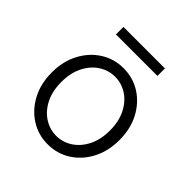

<svg xmlns="http://www.w3.org/2000/svg" viewBox="-179 -793 936 936"><g transform="rotate(45 289.0 -325.0)"><path d="M55.2 -253.9Q55.2 -330.1 86.2 -389.2Q117.2 -448.2 170.2 -482.2Q223.1 -516.1 288.6 -516.1Q354.5 -516.1 407.5 -482.2Q460.4 -448.2 491.2 -389.2Q522 -330.1 522 -253.9Q522 -177.7 491.2 -118.7Q460.4 -59.6 407.5 -25.6Q354.5 8.3 288.6 8.3Q223.1 8.3 170.2 -25.6Q117.2 -59.6 86.2 -118.7Q55.2 -177.7 55.2 -253.9ZM121.1 -253.9Q121.1 -190.9 144.3 -145.3Q167.5 -99.6 205.8 -75Q244.1 -50.3 288.6 -50.3Q333.5 -50.3 371.6 -75Q409.7 -99.6 432.9 -145.3Q456.1 -190.9 456.1 -253.9Q456.1 -316.9 432.9 -362.5Q409.7 -408.2 371.6 -432.9Q333.5 -457.5 288.6 -457.5Q244.1 -457.5 205.8 -432.9Q167.5 -408.2 144.3 -362.5Q121.1 -316.9 121.1 -253.9ZM145.5 -606V-657.7H431.6V-606Z"/></g></svg>

Font: Giphurs Light
Style: Regular
Weight: 300
Version: Version 0.920; ttfautohint (v1.8.4.7-5d5b)